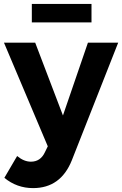

<svg xmlns="http://www.w3.org/2000/svg" viewBox="-30 -755 621 976"><path d="M131.8 -734.9H435.1V-641.1H131.8ZM335 60.1Q278.3 201.2 138.2 201.2Q55.7 201.2 -7.8 148.9L57.1 38.1Q91.8 66.9 127 66.9Q175.8 66.9 198.2 19L212.9 -11.2L-9.8 -538.1H148.9L290 -168L417 -538.1H570.8Z"/></svg>

Font: Montserrat arm SemiBold
Style: Regular
Weight: 600
Designer: Julieta Ulanovsky
Foundry: Julieta Ulanovsky
Version: Version 6.000;PS 006.000;hotconv 1.0.88;makeotf.lib2.5.64775